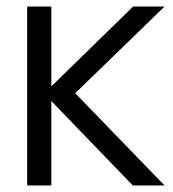

<svg xmlns="http://www.w3.org/2000/svg" viewBox="-20 -567 528 587"><path d="M63 0H137V-258L386 0H483L210 -282L483 -547H387L137 -303V-547H63Z"/></svg>

Font: Involve
Style: Regular
Weight: 400
Designer: Stefan Peev
Foundry: Context Ltd.
Version: Version 1.001